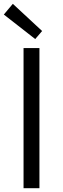

<svg xmlns="http://www.w3.org/2000/svg" viewBox="-21 -983 328 1003"><path d="M102 0H185V-732H102ZM163 -779 199 -821 46 -963 -1 -907Z"/></svg>

Font: Noto Sans CJK JP DemiLight
Style: Regular
Weight: 350
Designer: Ryoko NISHIZUKA (kana & ideographs); Paul D. Hunt (Latin, Greek & Cyrillic); Wenlong ZHANG (bopomofo); Sandoll Communica
Foundry: Adobe Systems Incorporated
Version: Version 1.004;PS 1.004;hotconv 1.0.82;makeotf.lib2.5.63406